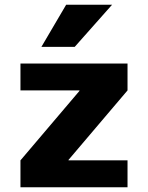

<svg xmlns="http://www.w3.org/2000/svg" viewBox="-20 -787 622 807"><path d="M258 -767H451L294 -590H154ZM268 -113H516V0H66V-113L314 -405V-407H66V-520H516V-407L268 -115Z"/></svg>

Font: M PLUS 1p ExtraBold
Style: Regular
Weight: 800
Version: Version 1.062